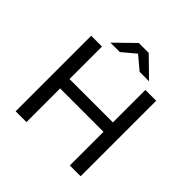

<svg xmlns="http://www.w3.org/2000/svg" viewBox="-223 -1072 1258 1258"><g transform="rotate(45 406.0 -443.5)"><path d="M497 -757 405 -834 313 -757H226L359 -887H451L584 -757ZM607 -399V-700H707V0H607V-312H205V0H105V-700H205V-399Z"/></g></svg>

Font: false
Style: Regular
Weight: 500
Designer: Julieta Ulanovsky
Foundry: Julieta Ulanovsky
Version: Version 7.222;hotconv 1.0.109;makeotfexe 2.5.65596